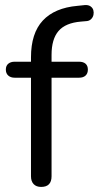

<svg xmlns="http://www.w3.org/2000/svg" viewBox="-20 -729 389 756"><path d="M142 7Q123 7 112.5 -4Q102 -15 102 -35V-423H38Q22 -423 12.5 -431.5Q3 -440 3 -455Q3 -470 12.5 -478Q22 -486 38 -486H124L102 -465V-503Q102 -598 148.5 -648Q195 -698 285 -706L314 -709Q328 -710 336.5 -704Q345 -698 347.5 -689Q350 -680 348 -670.5Q346 -661 339 -654Q332 -647 322 -646L299 -644Q238 -639 210.5 -607Q183 -575 183 -513V-471L171 -486H291Q308 -486 317 -478Q326 -470 326 -455Q326 -440 317 -431.5Q308 -423 291 -423H183V-35Q183 7 142 7Z"/></svg>

Font: Nunito ExtraLight
Style: Regular
Weight: 400
Version: Version 3.602